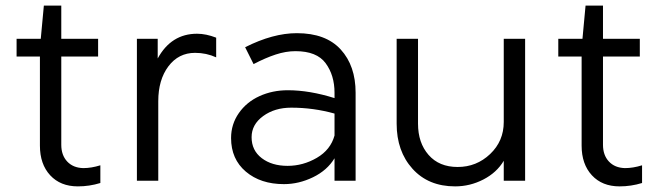

<svg xmlns="http://www.w3.org/2000/svg" viewBox="-20 -643 2355 683"><path d="M122 -125V-442H39V-505H125L136 -623H198V-505H329V-442H198V-128Q198 -91 219 -68.5Q240 -46 276 -45Q305 -45 337 -55V8Q298 20 257 20Q195 20 158.5 -19.5Q122 -59 122 -125Z M681 -523Q713 -523 749 -509V-439Q714 -455 674 -455Q615 -455 579 -407Q543 -359 543 -283V0H467V-505H541V-435Q589 -523 681 -523Z M1245 -313V0H1170V-80Q1144 -37 1093.5 -12.5Q1043 12 990 12Q907 12 854.5 -32.5Q802 -77 802 -152Q802 -201 829.5 -240.5Q857 -280 903 -301Q949 -322 1004 -322Q1081 -322 1170 -294V-313Q1170 -375 1138.5 -418Q1107 -461 1031 -461Q997 -461 960.5 -449Q924 -437 882 -415L852 -475Q951 -525 1036 -525Q1139 -525 1192 -467Q1245 -409 1245 -313ZM1170 -161V-239Q1095 -260 1016 -260Q957 -260 916 -230Q875 -200 875 -155Q875 -108 911 -80.5Q947 -53 1003 -53Q1058 -53 1107 -81.5Q1156 -110 1170 -161Z M1599 20Q1504 20 1447.5 -42.5Q1391 -105 1391 -203V-505H1467V-203Q1467 -135 1504.5 -92Q1542 -49 1608 -49Q1675 -49 1723.5 -95Q1772 -141 1772 -209V-505H1848V0H1772V-71Q1747 -29 1699.5 -4.5Q1652 20 1599 20Z M2049 -125V-442H1966V-505H2052L2063 -623H2125V-505H2256V-442H2125V-128Q2125 -91 2146 -68.5Q2167 -46 2203 -45Q2232 -45 2264 -55V8Q2225 20 2184 20Q2122 20 2085.5 -19.5Q2049 -59 2049 -125Z"/></svg>

Font: Metropolitano
Style: Regular
Weight: 400
Designer: Fonts by Alex Slobzheninov & Chris M. Simpson / Changes by Cristiano Sobral
Foundry: Fonts by Alex Slobzheninov & Chris M. Simpson / Changes by Cristiano Sobral
Version: Version 1.00;August 30, 2020;FontCreator 13.0.0.2681 64-bit